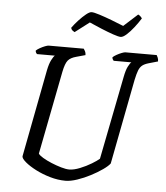

<svg xmlns="http://www.w3.org/2000/svg" viewBox="-60 -962 878 1015"><g transform="rotate(5 379.0 -454.5)"><path d="M325 0Q285 0 243.5 -12Q202 -24 167 -42Q132 -60 110 -78.5Q88 -97 88 -109L177 -573Q184 -608 194.5 -628.5Q205 -649 212 -654H117Q115 -656 112 -660.5Q109 -665 109 -672Q116 -679 129.5 -686.5Q143 -694 156 -699Q169 -704 175 -704H361Q364 -700 368.5 -691.5Q373 -683 373 -671L326 -658Q295 -650 281.5 -633.5Q268 -617 259 -572L173 -131Q178 -122 198 -110Q218 -98 244.5 -87Q271 -76 297 -68.5Q323 -61 340 -61Q364 -61 396.5 -74Q429 -87 457 -104Q485 -121 497 -132L584 -573Q591 -610 601 -629.5Q611 -649 618 -654H524Q522 -656 519 -661Q516 -666 516 -672Q523 -679 536.5 -686.5Q550 -694 563 -699Q576 -704 582 -704H748Q750 -700 754 -692Q758 -684 758 -671L709 -657Q688 -651 676 -641.5Q664 -632 657 -614Q650 -596 643 -563L556 -112Q546 -98 519 -79Q492 -60 457.5 -42Q423 -24 387.5 -12Q352 0 325 0ZM550 -783Q538 -783 509 -793Q480 -803 445 -817.5Q410 -832 381 -845L305 -787Q301 -789 294.5 -793.5Q288 -798 285 -808Q300 -829 319.5 -850Q339 -871 357 -885.5Q375 -900 386 -900Q398 -900 428 -890.5Q458 -881 493.5 -867.5Q529 -854 558 -842L632 -909Q639 -906 645 -900Q651 -894 653 -890Q638 -866 618.5 -841Q599 -816 580.5 -799.5Q562 -783 550 -783Z"/></g></svg>

Font: Texturina
Style: Italic
Weight: 400
Italic angle: -11°
Designer: Guillermo Torres Carreño
Foundry: Omnibus-Type
Version: Version 1.002; ttfautohint (v1.8.3)